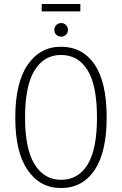

<svg xmlns="http://www.w3.org/2000/svg" viewBox="-20 -927 608 958"><path d="M380.9 -870.1H188V-907.2H380.9ZM318.8 -777.8Q318.8 -763.2 309.3 -753.7Q299.8 -744.1 285.2 -744.1Q270.5 -744.1 260.7 -753.9Q251 -763.7 251 -777.8Q251 -791.5 260.7 -801.8Q270.5 -812 285.2 -812Q299.8 -812 309.3 -802Q318.8 -792 318.8 -777.8ZM284.2 -693.8Q391.1 -693.8 451.7 -605.7Q512.2 -517.6 512.2 -340.8Q512.2 -168 451.9 -78.4Q391.6 11.2 284.2 11.2Q179.7 11.2 117.9 -78.4Q56.2 -168 56.2 -339.8Q56.2 -513.2 117.9 -603.5Q179.7 -693.8 284.2 -693.8ZM284.2 -652.8Q200.2 -652.8 152.6 -576.2Q105 -499.5 105 -339.8Q105 -183.1 153.1 -106.4Q201.2 -29.8 284.2 -29.8Q370.6 -29.8 417.2 -106Q463.9 -182.1 463.9 -340.8Q463.9 -501.5 416.7 -577.1Q369.6 -652.8 284.2 -652.8Z"/></svg>

Font: Fira Sans Compressed ExtraLight
Style: Regular
Weight: 250
Width: 1
Designer: Carrois Corporate & Edenspiekermann AG
Foundry: Carrois Corporate GbR & Edenspiekermann AG
Version: Version 4.203;PS 004.203;hotconv 1.0.88;makeotf.lib2.5.64775